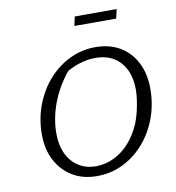

<svg xmlns="http://www.w3.org/2000/svg" viewBox="-91 -921 928 1012"><g transform="rotate(-10 373.0 -415.5)"><path d="M347 9Q272 9 216.5 -24.5Q161 -58 129.5 -117.5Q98 -177 98 -257Q98 -341 126 -414.5Q154 -488 203 -543.5Q252 -599 317 -630.5Q382 -662 455 -662Q530 -662 585.5 -629.5Q641 -597 672 -537Q703 -477 703 -397Q703 -312 675.5 -238.5Q648 -165 599.5 -109.5Q551 -54 486.5 -22.5Q422 9 347 9ZM351 -43Q401 -43 447.5 -65.5Q494 -88 531 -129.5Q568 -171 592 -228Q603 -255 610.5 -286Q618 -317 622.5 -348Q627 -379 627 -404Q627 -498 578.5 -552Q530 -606 445 -606Q402 -606 358.5 -592Q315 -578 273 -551L301 -572Q261 -526 232.5 -472.5Q204 -419 189 -362Q174 -305 174 -251Q174 -187 195.5 -141Q217 -95 257 -69Q297 -43 351 -43ZM366 -791 377 -840H601L590 -791Z"/></g></svg>

Font: Piazzolla Thin Light
Style: Italic
Weight: 300
Italic angle: -11.3°
Version: Version 2.005